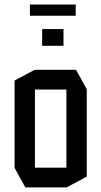

<svg xmlns="http://www.w3.org/2000/svg" viewBox="-20 -810 438 830"><path d="M131 -423.1V-508.3H308.7L355 -424.1V-423.1ZM89.4 0 43 -84.2V-85.2H267V0ZM43 -85.2V-462L130 -508.3H131V-85.2ZM267 0V-423.1H355V-46.4L268 0ZM162.2 -611.9V-684.3H254.5V-611.9ZM109.4 -741.9V-790.4H307.3V-741.9Z"/></svg>

Font: Foldit Thin
Style: Regular
Weight: 100
Designer: Sophia Tai
Foundry: Sophia Tai
Version: Version 1.003